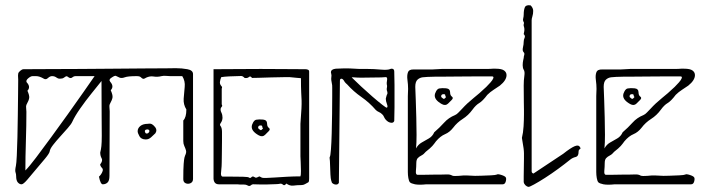

<svg xmlns="http://www.w3.org/2000/svg" viewBox="-20 -719 2751 749"><path d="M64 0Q56 0 49.5 -7.5Q43 -15 43 -32Q43 -40 40.5 -47Q38 -54 42 -72Q44 -81 45.5 -111.5Q47 -142 48 -184Q49 -226 49.5 -270Q50 -314 50.5 -351Q51 -388 51 -408Q51 -414 50.5 -419.5Q50 -425 51 -431Q51 -436 58.5 -442.5Q66 -449 72 -449Q111 -449 168.5 -449.5Q226 -450 291.5 -450Q357 -450 422 -451Q487 -452 541 -452Q595 -452 629 -452.5Q663 -453 666 -453Q689 -453 711 -449Q733 -445 733 -430V-21Q733 -9 723.5 -4.5Q714 0 704.5 -4Q695 -8 695 -20Q695 -61 696.5 -79.5Q698 -98 699.5 -104Q701 -110 702 -112Q708 -124 705.5 -132.5Q703 -141 699 -149.5Q695 -158 695 -169V-249Q707 -261 707 -292Q695 -311 696.5 -334Q698 -357 700.5 -380Q703 -403 691 -422H644Q636 -422 627.5 -423Q619 -424 610 -422Q594 -418 579.5 -420.5Q565 -423 550 -416Q541 -410 537 -412Q533 -414 529 -418Q525 -422 513 -422Q479 -422 467 -417.5Q455 -413 447 -416Q436 -421 432 -423Q428 -425 415 -416Q403 -409 410 -400Q426 -382 412 -367Q420 -349 419 -339.5Q418 -330 408 -312Q406 -307 407 -299.5Q408 -292 408 -285Q408 -226 407.5 -159Q407 -92 407 -33Q407 -14 399.5 -7Q392 0 381 0Q372 0 366 -30Q368 -31 373 -37.5Q378 -44 380.5 -52Q383 -60 376 -66Q374 -68 372 -72.5Q370 -77 371 -78Q382 -92 376.5 -101.5Q371 -111 371 -124Q374 -135 375.5 -149Q377 -163 377 -189.5Q377 -216 376.5 -265Q376 -314 376 -393Q376 -396 376 -403Q360 -383 337 -354.5Q314 -326 293 -296Q272 -266 262 -244Q258 -235 244.5 -219.5Q231 -204 215 -186.5Q199 -169 187 -153.5Q175 -138 174 -129Q173 -121 156 -100.5Q139 -80 121 -59Q102 -36 86.5 -18Q71 0 64 0ZM83 -283Q83 -231 81 -168.5Q79 -106 79 -54Q94 -69 120.5 -104Q147 -139 179.5 -183.5Q212 -228 245 -274Q278 -320 305.5 -359.5Q333 -399 349 -422Q345 -422 339.5 -422Q334 -422 328 -422H275Q268 -422 262 -417Q256 -412 248 -417Q241 -423 237 -421Q233 -419 228.5 -415.5Q224 -412 213 -412Q206 -412 199.5 -417Q193 -422 183 -422Q175 -422 167 -414.5Q159 -407 151 -412Q134 -422 121 -422H107Q100 -422 90 -413.5Q80 -405 84 -398Q101 -380 87 -365Q95 -347 94 -337.5Q93 -328 83 -310Q81 -305 82 -297.5Q83 -290 83 -283ZM549 -175Q531 -175 524 -187.5Q517 -200 517 -207Q517 -219 527.5 -227.5Q538 -236 557 -236Q567 -238 573.5 -234Q580 -230 586 -222Q594 -211 586 -199Q579 -192 569.5 -183.5Q560 -175 549 -175ZM552 -198Q559 -198 562 -205Q564 -207 562 -211Q558 -215 555 -214Q545 -214 545 -207Q545 -206 546.5 -202Q548 -198 552 -198Z M945 4Q940 1 932.5 1Q925 1 917 1Q913 0 894.5 0Q876 0 857.5 0Q839 0 834 0Q815 0 813 -21V-449Q852 -449 899.5 -449.5Q947 -450 997 -450Q1047 -450 1092.5 -449.5Q1138 -449 1172 -449Q1177 -449 1181.5 -447Q1186 -445 1186 -440V-23Q1186 -19 1185.5 -14.5Q1185 -10 1183 -8Q1176 -4 1169.5 -0.5Q1163 3 1156 3Q1139 3 1125 5Q1111 7 1097 -3Q1090 7 1084 1.5Q1078 -4 1071 -2Q1068 -1 1054.5 -0.5Q1041 0 1023.5 0.5Q1006 1 991.5 0.5Q977 0 971 0Q964 -1 958.5 4Q953 9 945 4ZM1022 -25Q1030 -25 1051 -26.5Q1072 -28 1099.5 -29.5Q1127 -31 1152 -31Q1154 -35 1154 -52Q1154 -69 1153 -87Q1152 -105 1152 -109V-236Q1155 -276 1156 -295.5Q1157 -315 1156.5 -327.5Q1156 -340 1155 -358.5Q1154 -377 1154 -414Q1151 -414 1136.5 -415.5Q1122 -417 1111 -418Q1108 -418 1086.5 -418Q1065 -418 1037.5 -417Q1010 -416 988.5 -415.5Q967 -415 963 -415Q957 -424 951 -418.5Q945 -413 934 -415Q927 -423 920 -422.5Q913 -422 905 -422Q894 -422 874 -421Q854 -420 843 -418Q839 -408 838 -399.5Q837 -391 843 -384Q845 -383 846 -379Q847 -375 845 -374V-312Q848 -307 846 -304Q836 -294 844 -279Q846 -275 847 -270Q848 -265 848 -260Q848 -249 841 -239Q836 -232 840 -228Q846 -220 846 -205Q846 -194 846 -169.5Q846 -145 845.5 -121Q845 -97 845 -86Q845 -79 844.5 -71Q844 -63 842 -42Q842 -30 849 -30Q861 -30 884 -30Q907 -30 928 -29.5Q949 -29 952 -26Q956 -23 960 -27Q965 -32 969 -30Q973 -28 977 -26Q981 -25 986.5 -28.5Q992 -32 994 -30Q1001 -25 1008 -25Q1015 -25 1022 -25ZM1014 -193Q1004 -183 989.5 -191Q975 -199 968 -208Q962 -216 962 -224Q962 -232 967.5 -241.5Q973 -251 980 -252Q991 -254 1006.5 -252.5Q1022 -251 1022 -236Q1022 -225 1029 -220Q1036 -215 1028 -207ZM1001 -213 1005 -217Q1007 -219 1005 -220Q1003 -221 1003 -225Q1003 -229 999 -229.5Q995 -230 992 -229Q987 -227 987 -221Q987 -218 989 -217Q991 -215 994.5 -212.5Q998 -210 1001 -213Z M1291 1Q1282 1 1275 -6Q1274 -9 1272 -15Q1270 -21 1269 -38.5Q1268 -56 1267 -91Q1267 -96 1266 -100.5Q1265 -105 1267 -108Q1269 -111 1271 -136Q1273 -161 1274 -198.5Q1275 -236 1275.5 -274.5Q1276 -313 1276 -343Q1276 -363 1276 -376.5Q1276 -390 1275 -391Q1271 -409 1272.5 -417Q1274 -425 1272 -432Q1271 -434 1271 -437Q1271 -449 1290 -451Q1328 -453 1345 -452Q1362 -451 1383 -450H1415Q1438 -450 1465.5 -447.5Q1493 -445 1503 -450Q1505 -451 1508 -451Q1518 -451 1518 -440Q1519 -409 1519 -387.5Q1519 -366 1519 -345Q1519 -324 1519 -301.5Q1519 -279 1518 -247Q1515 -240 1508 -240Q1495 -240 1484 -253Q1480 -258 1477.5 -264Q1475 -270 1470 -274Q1465 -279 1458 -282Q1451 -285 1446 -290Q1421 -319 1390 -340.5Q1359 -362 1334 -390Q1332 -392 1329.5 -394Q1327 -396 1325 -399Q1318 -412 1312 -412Q1306 -412 1306 -404L1302 -6Q1299 1 1291 1ZM1489 -299Q1494 -301 1489.5 -313Q1485 -325 1485 -334Q1486 -338 1487 -342Q1488 -346 1489 -349Q1494 -354 1489 -367Q1488 -372 1489.5 -378Q1491 -384 1489 -389Q1488 -395 1489.5 -403Q1491 -411 1490 -414Q1489 -419 1482.5 -418Q1476 -417 1467 -417Q1447 -417 1429 -416.5Q1411 -416 1391 -416Q1374 -416 1364 -417Q1354 -418 1352 -417Q1367 -402 1389 -381.5Q1411 -361 1433 -342Q1455 -323 1471 -310.5Q1487 -298 1489 -299Z M1599 0Q1584 -3 1579 -8Q1575 -13 1573 -24.5Q1571 -36 1571 -48V-344Q1571 -352 1571.5 -358.5Q1572 -365 1572 -372Q1572 -389 1569.5 -407Q1567 -425 1571.5 -437Q1576 -449 1595 -448Q1611 -448 1618 -448Q1625 -448 1634 -448Q1643 -448 1666 -448Q1675 -448 1684.5 -449Q1694 -450 1703 -450Q1717 -450 1746.5 -450Q1776 -450 1809.5 -450Q1843 -450 1869 -450Q1895 -450 1902 -451H1914Q1937 -451 1946.5 -444Q1956 -437 1956 -426Q1956 -406 1930 -385Q1920 -378 1906 -369Q1892 -360 1881 -349Q1863 -325 1849.5 -317Q1836 -309 1823 -291Q1807 -269 1785 -255Q1763 -241 1748 -221Q1734 -203 1716 -195.5Q1698 -188 1681 -168Q1674 -158 1666.5 -149.5Q1659 -141 1641 -127Q1633 -117 1624 -112.5Q1615 -108 1609.5 -102Q1604 -96 1604 -82Q1604 -69 1602.5 -53Q1601 -37 1609 -37Q1612 -37 1625 -37Q1638 -37 1655 -37.5Q1672 -38 1685.5 -38Q1699 -38 1703 -38Q1711 -38 1723.5 -38.5Q1736 -39 1744 -34Q1749 -32 1756 -32.5Q1763 -33 1770 -33Q1787 -35 1801.5 -34.5Q1816 -34 1833 -33Q1838 -33 1857 -33.5Q1876 -34 1895 -35Q1914 -36 1918 -38Q1922 -41 1936 -36.5Q1950 -32 1953 -27Q1956 -22 1953 -11Q1950 0 1941 0Q1937 0 1914.5 0Q1892 0 1859 0Q1826 0 1790 0Q1754 0 1721.5 0Q1689 0 1667.5 0Q1646 0 1643 0Q1616 3 1599 0ZM1603 -140Q1611 -155 1625 -163Q1639 -171 1653 -179Q1667 -187 1674 -203Q1695 -221 1712.5 -240.5Q1730 -260 1755 -270Q1762 -273 1769 -280.5Q1776 -288 1783 -295Q1802 -316 1828 -337Q1854 -358 1866 -370Q1869 -372 1877 -380Q1885 -388 1893.5 -397.5Q1902 -407 1904.5 -414Q1907 -421 1899 -421Q1879 -421 1843 -421Q1807 -421 1771.5 -420.5Q1736 -420 1715 -420Q1699 -420 1682 -420Q1665 -420 1648 -419Q1641 -419 1629 -417.5Q1617 -416 1608.5 -408Q1600 -400 1600 -380Q1601 -359 1602 -327Q1603 -295 1604 -260Q1605 -225 1605 -193Q1605 -161 1603 -140ZM1728 -315Q1718 -305 1703.5 -313Q1689 -321 1682 -330Q1676 -338 1676 -346Q1676 -354 1681.5 -363.5Q1687 -373 1694 -374Q1705 -376 1720.5 -374.5Q1736 -373 1736 -358Q1736 -347 1743 -342Q1750 -337 1742 -329ZM1715 -335 1719 -339Q1721 -341 1719 -342Q1717 -343 1717 -347Q1717 -351 1713 -351.5Q1709 -352 1706 -351Q1701 -349 1701 -343Q1701 -340 1703 -339Q1705 -337 1708.5 -334.5Q1712 -332 1715 -335Z M2042 10Q2035 9 2029.5 3.5Q2024 -2 2023 -9Q2023 -15 2023 -31Q2023 -47 2023.5 -65.5Q2024 -84 2024 -99.5Q2024 -115 2024 -121Q2024 -129 2022.5 -140.5Q2021 -152 2016 -181Q2021 -201 2022.5 -226.5Q2024 -252 2024 -272Q2024 -279 2024 -289Q2024 -299 2023.5 -321Q2023 -343 2023 -385Q2023 -406 2025.5 -423Q2028 -440 2023 -447Q2019 -454 2019 -464.5Q2019 -475 2021 -484Q2023 -493 2023 -493Q2023 -498 2025 -504.5Q2027 -511 2023 -515Q2017 -521 2020 -533.5Q2023 -546 2023 -557Q2023 -564 2026.5 -571.5Q2030 -579 2023 -586Q2023 -586 2025 -596.5Q2027 -607 2023 -618Q2022 -622 2023.5 -626Q2025 -630 2023 -633Q2019 -639 2021 -647Q2023 -655 2023 -662Q2023 -680 2027.5 -690.5Q2032 -701 2050 -698Q2060 -688 2060 -676.5Q2060 -665 2057 -655.5Q2054 -646 2054 -640V-51Q2054 -44 2061 -42L2177 -119Q2206 -142 2221.5 -148.5Q2237 -155 2242 -146Q2247 -139 2242 -137Q2237 -135 2237 -126Q2237 -109 2225.5 -106.5Q2214 -104 2204 -96Q2183 -79 2157 -60Q2131 -41 2106 -25Q2081 -9 2063.5 0.5Q2046 10 2042 10Z M2334 0Q2319 -3 2314 -8Q2310 -13 2308 -24.5Q2306 -36 2306 -48V-344Q2306 -352 2306.5 -358.5Q2307 -365 2307 -372Q2307 -389 2304.5 -407Q2302 -425 2306.5 -437Q2311 -449 2330 -448Q2346 -448 2353 -448Q2360 -448 2369 -448Q2378 -448 2401 -448Q2410 -448 2419.5 -449Q2429 -450 2438 -450Q2452 -450 2481.5 -450Q2511 -450 2544.5 -450Q2578 -450 2604 -450Q2630 -450 2637 -451H2649Q2672 -451 2681.5 -444Q2691 -437 2691 -426Q2691 -406 2665 -385Q2655 -378 2641 -369Q2627 -360 2616 -349Q2598 -325 2584.5 -317Q2571 -309 2558 -291Q2542 -269 2520 -255Q2498 -241 2483 -221Q2469 -203 2451 -195.5Q2433 -188 2416 -168Q2409 -158 2401.5 -149.5Q2394 -141 2376 -127Q2368 -117 2359 -112.5Q2350 -108 2344.5 -102Q2339 -96 2339 -82Q2339 -69 2337.5 -53Q2336 -37 2344 -37Q2347 -37 2360 -37Q2373 -37 2390 -37.5Q2407 -38 2420.5 -38Q2434 -38 2438 -38Q2446 -38 2458.5 -38.5Q2471 -39 2479 -34Q2484 -32 2491 -32.5Q2498 -33 2505 -33Q2522 -35 2536.5 -34.5Q2551 -34 2568 -33Q2573 -33 2592 -33.5Q2611 -34 2630 -35Q2649 -36 2653 -38Q2657 -41 2671 -36.5Q2685 -32 2688 -27Q2691 -22 2688 -11Q2685 0 2676 0Q2672 0 2649.5 0Q2627 0 2594 0Q2561 0 2525 0Q2489 0 2456.5 0Q2424 0 2402.5 0Q2381 0 2378 0Q2351 3 2334 0ZM2338 -140Q2346 -155 2360 -163Q2374 -171 2388 -179Q2402 -187 2409 -203Q2430 -221 2447.5 -240.5Q2465 -260 2490 -270Q2497 -273 2504 -280.5Q2511 -288 2518 -295Q2537 -316 2563 -337Q2589 -358 2601 -370Q2604 -372 2612 -380Q2620 -388 2628.5 -397.5Q2637 -407 2639.5 -414Q2642 -421 2634 -421Q2614 -421 2578 -421Q2542 -421 2506.5 -420.5Q2471 -420 2450 -420Q2434 -420 2417 -420Q2400 -420 2383 -419Q2376 -419 2364 -417.5Q2352 -416 2343.5 -408Q2335 -400 2335 -380Q2336 -359 2337 -327Q2338 -295 2339 -260Q2340 -225 2340 -193Q2340 -161 2338 -140ZM2463 -315Q2453 -305 2438.5 -313Q2424 -321 2417 -330Q2411 -338 2411 -346Q2411 -354 2416.5 -363.5Q2422 -373 2429 -374Q2440 -376 2455.5 -374.5Q2471 -373 2471 -358Q2471 -347 2478 -342Q2485 -337 2477 -329ZM2450 -335 2454 -339Q2456 -341 2454 -342Q2452 -343 2452 -347Q2452 -351 2448 -351.5Q2444 -352 2441 -351Q2436 -349 2436 -343Q2436 -340 2438 -339Q2440 -337 2443.5 -334.5Q2447 -332 2450 -335Z"/></svg>

Font: Sankofa Display
Style: Regular
Weight: 400
Designer: Batsirai Madzonga
Foundry: Batsirai Madzonga
Version: Version 1.000; ttfautohint (v1.8.4.7-5d5b)